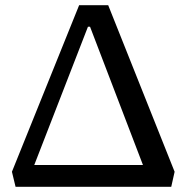

<svg xmlns="http://www.w3.org/2000/svg" viewBox="-20 -720 719 740"><path d="M40 0 26 -58 285 -700 397 -700 653 -58 640 0ZM112 -84H531L327 -617H319Z"/></svg>

Font: Literata Variable Black
Style: Regular
Weight: 900
Designer: Latin by Veronika Burian and Jose Scaglione. Greek by Irene Vlachou. Cyrillic by Vera Evstafieva.
Foundry: TypeTogether
Version: Version 3.021